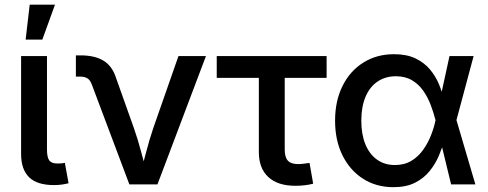

<svg xmlns="http://www.w3.org/2000/svg" viewBox="-20 -776 2055 808"><path d="M207.5 2.9Q136.2 2.9 102.5 -30Q68.8 -63 68.8 -127.9V-540H177.7V-147Q177.7 -114.7 187 -101.3Q196.3 -87.9 222.2 -87.9Q233.9 -87.9 240.7 -88.6Q247.6 -89.4 252.9 -90.8L268.6 -4.9Q257.8 -2 241.7 0.5Q225.6 2.9 207.5 2.9ZM87.9 -609.4 105 -756.3H211.4L158.2 -609.4Z M524.4 0 366.7 -419.4Q359.9 -438.5 348.4 -446Q336.9 -453.6 316.4 -453.6H299.3V-543H318.8Q378.4 -543 415 -521Q451.7 -499 467.8 -449.7L543.5 -236.8Q561 -187 573.7 -137.9Q586.4 -88.9 600.1 -40H569.3Q583 -88.9 595.7 -138.2Q608.4 -187.5 625 -236.8L731 -540H846.7L642.6 0Z M1223.6 5.9Q1148.9 5.9 1109.1 -31Q1069.3 -67.9 1069.3 -136.2V-448.2H892.1V-540H1354.5V-448.2H1178.2V-146.5Q1178.2 -114.3 1191.4 -99.9Q1204.6 -85.4 1235.8 -85.4Q1245.1 -85.4 1258.8 -87.2Q1272.5 -88.9 1282.7 -90.3L1297.9 -2.9Q1281.2 1.5 1262 3.7Q1242.7 5.9 1223.6 5.9Z M1635.7 11.7Q1563 11.7 1507.6 -23.9Q1452.1 -59.6 1421.1 -122.6Q1390.1 -185.5 1390.1 -268.1Q1390.1 -351.1 1421.4 -414.1Q1452.6 -477.1 1508.8 -512.5Q1564.9 -547.9 1638.2 -547.9Q1691.4 -547.9 1728.3 -530.3Q1765.1 -512.7 1789.3 -483.9Q1813.5 -455.1 1827.6 -420.7Q1841.8 -386.2 1849.1 -352.5H1885.3L1900.4 -272.5L1980.5 0H1878.4L1812.5 -271.5Q1804.7 -302.2 1792.5 -334.5Q1780.3 -366.7 1761.2 -394Q1742.2 -421.4 1713.9 -438.2Q1685.5 -455.1 1646 -455.1Q1601.6 -455.1 1568.6 -432.6Q1535.6 -410.2 1518.1 -368.2Q1500.5 -326.2 1500.5 -268.1Q1500.5 -210.9 1517.6 -168.9Q1534.7 -127 1566.7 -104.2Q1598.6 -81.5 1642.1 -81.5Q1681.6 -81.5 1710.7 -98.9Q1739.7 -116.2 1760 -144.5Q1780.3 -172.9 1793.2 -205.3Q1806.2 -237.8 1812.5 -268.6L1871.6 -540H1973.1L1900.4 -268.6L1884.8 -190.4H1851.1Q1842.3 -157.2 1827.4 -121.8Q1812.5 -86.4 1788.1 -56.2Q1763.7 -25.9 1726.6 -7.1Q1689.5 11.7 1635.7 11.7Z"/></svg>

Font: V-Inter
Style: Medium-500
Weight: 500
Designer: Rasmus Andersson
Foundry: rsms
Version: Version 4.000;git-4146feb